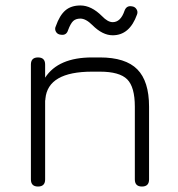

<svg xmlns="http://www.w3.org/2000/svg" viewBox="-20 -682 649 702"><path d="M392 -553Q355 -553 318 -590Q294 -614 274 -614Q257 -614 247.5 -605Q238 -596 229 -572Q223 -552 203 -555Q190 -556 184.5 -566Q179 -576 184 -586Q198 -626 219 -644Q240 -662 274 -662Q314 -662 353 -623Q374 -601 392 -601Q421 -601 435 -642Q442 -662 461 -659Q473 -658 479 -648.5Q485 -639 481 -629Q454 -553 392 -553ZM145 -26Q145 0 119 0Q93 0 93 -26V-446Q93 -472 119 -472Q145 -472 145 -446V-398Q193 -472 317 -472H345Q439 -472 482 -428.5Q525 -385 525 -292V-26Q525 0 499 0Q473 0 473 -26V-292Q473 -364 445 -392Q417 -420 345 -420H317Q155 -420 146 -321Q146 -316 145 -314Z"/></svg>

Font: Jura
Style: Regular
Weight: 400
Designer: Daniel Johnson, Alexei Vanyashin
Foundry: Daniel Johnson
Version: Version 5.103